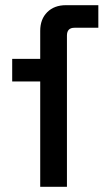

<svg xmlns="http://www.w3.org/2000/svg" viewBox="-20 -720 399 740"><path d="M135 0V-406H27V-493H135V-601Q135 -646 162 -673Q189 -700 234 -700H359V-613H267Q238 -613 238 -583V0Z"/></svg>

Font: Space Grotesk Light Medium
Style: Regular
Weight: 500
Version: Version 2.000